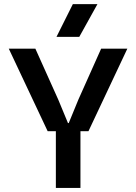

<svg xmlns="http://www.w3.org/2000/svg" viewBox="-20 -918 665 938"><path d="M212.9 -276.9 22.9 -680.2H152.8L265.1 -430.2L312 -316.9H315.9L362.8 -431.2L474.1 -680.2H602.1L412.1 -276.9H373V0H252.9V-276.9ZM255.9 -737.8 335.9 -897.9H456.1L367.2 -737.8Z"/></svg>

Font: TASA Orbiter Deck SemiBold
Style: Regular
Weight: 600
Designer: Weizhong Zhang
Version: Version 1.000;Glyphs 3.1.2 (3151)